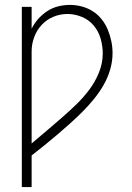

<svg xmlns="http://www.w3.org/2000/svg" viewBox="-20 -548 540 783"><path d="M69 215V-520H109V-431Q120 -453 136 -471Q152 -489 172.5 -502.5Q193 -516 217 -522Q241 -528 265 -528Q290 -528 314 -521.5Q338 -515 358.5 -502Q379 -489 394.5 -469.5Q410 -450 419.5 -427Q429 -404 434 -380Q439 -356 439 -331Q439 -297 429 -263.5Q419 -230 402 -200.5Q385 -171 363 -144Q341 -117 317 -93Q293 -69 267.5 -46Q242 -23 215.5 -0.5Q189 22 162.5 43.5Q136 65 109 86V215ZM109 37Q140 11 170.5 -15Q201 -41 231.5 -67.5Q262 -94 291 -122Q320 -150 344 -182Q368 -214 383.5 -252Q399 -290 399 -330Q399 -360 390.5 -390Q382 -420 362.5 -443.5Q343 -467 314 -479Q285 -491 255 -491Q225 -491 197.5 -479.5Q170 -468 150 -446.5Q130 -425 119.5 -396.5Q109 -368 109 -339Z"/></svg>

Font: Iosevka SS18 Extralight
Style: Regular
Weight: 200
Monospace: yes
Designer: Belleve Invis
Foundry: Belleve Invis
Version: Version 25.1.1; ttfautohint (v1.8.4)